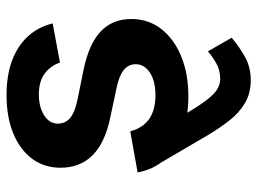

<svg xmlns="http://www.w3.org/2000/svg" viewBox="-121 -472 797 595"><g transform="rotate(-90 277.5 -174.5)"><path d="M145 -137.7Q187.5 -57.6 216.1 -8.5Q244.6 40.5 264.2 66.2Q283.7 91.8 299.1 100.6Q314.5 109.4 330.1 109.4Q357.9 109.4 379.4 96.9Q400.9 84.5 416 71.3L458 145Q435.5 164.6 402.1 184.3Q368.7 204.1 326.7 204.1Q285.6 204.1 255.4 186Q225.1 168 201.9 138.2Q178.7 108.4 157.7 73.7L57.6 -97.2ZM276.4 10.7Q212.4 10.7 162.6 -7.6Q112.8 -25.9 81.3 -61.3Q49.8 -96.7 40.5 -146.5L168 -169.4Q178.7 -129.9 206.5 -110.6Q234.4 -91.3 279.8 -91.3Q324.2 -91.3 350.1 -108.6Q376 -126 376 -152.3Q376 -174.8 358.4 -189.2Q340.8 -203.6 304.2 -211.4L210.4 -231.4Q132.3 -247.6 93.8 -286.1Q55.2 -324.7 55.2 -385.3Q55.2 -436.5 83.5 -474.1Q111.8 -511.7 162.4 -532.2Q212.9 -552.7 279.8 -552.7Q343.3 -552.7 389.2 -534.9Q435.1 -517.1 463.6 -485.1Q492.2 -453.1 502.4 -409.7L380.9 -387.2Q372.1 -415 347.9 -433.8Q323.7 -452.6 281.7 -452.6Q243.7 -452.6 217.8 -436.3Q191.9 -419.9 191.9 -393.6Q191.9 -371.1 208.7 -356.2Q225.6 -341.3 265.6 -333L361.3 -313.5Q439.9 -296.9 478 -260.5Q516.1 -224.1 516.1 -166Q516.1 -113.3 485.4 -73.5Q454.6 -33.7 400.6 -11.5Q346.7 10.7 276.4 10.7Z"/></g></svg>

Font: Inter
Style: 650
Weight: 650
Designer: Rasmus Andersson
Foundry: rsms
Version: Version 4.001;git-66647c0bb